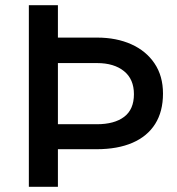

<svg xmlns="http://www.w3.org/2000/svg" viewBox="-20 -720 682 740"><path d="M91.2 0V-700H203.2V-575.1H354.2Q428.8 -575.1 486 -549.4Q543.2 -523.8 575.7 -475.4Q608.2 -427.1 608.2 -359.4Q608.2 -290.2 578.1 -242.4Q548.1 -194.7 490.8 -169.8Q433.6 -144.9 351.7 -144.9H203.2V0ZM203.2 -241.2H353.1Q421 -241.2 458.6 -269.8Q496.2 -298.4 496.2 -357Q496.2 -414.9 457.8 -445.9Q419.3 -476.9 354.1 -476.9H203.2Z"/></svg>

Font: Geologica-Sharp
Style: Regular
Weight: 100
Designer: Sindre Bremnes, Frode Helland
Foundry: Monokrom Skriftforlag AS
Version: Version 1.010;gftools[0.9.28]